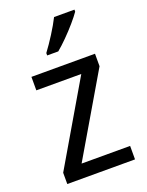

<svg xmlns="http://www.w3.org/2000/svg" viewBox="-144 -838 698 911"><g transform="rotate(-20 204.5 -383.0)"><path d="M376 0H34V-57L275 -468H48V-536H369V-473L131 -68H376ZM349 -756Q336 -737 311.5 -708.5Q287 -680 259 -652Q231 -624 209 -606H153V-618Q177 -650 203 -691Q229 -732 246 -766H349Z"/></g></svg>

Font: Noto Sans Myanmar SemiCondensed
Style: Regular
Weight: 400
Width: 4
Designer: Monotype Design Team
Foundry: Monotype Imaging Inc.
Version: Version 2.107; ttfautohint (v1.8.4.7-5d5b)